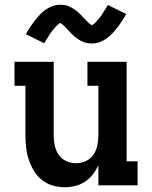

<svg xmlns="http://www.w3.org/2000/svg" viewBox="-20 -780 640 808"><path d="M252 8Q226 8 201 0.5Q176 -7 156 -23Q136 -39 122.5 -61.5Q109 -84 101 -108.5Q93 -133 90 -158.5Q87 -184 87 -210V-419H41V-520H206V-210Q206 -189 210.5 -167.5Q215 -146 227 -128.5Q239 -111 259 -102Q279 -93 300 -93Q321 -93 341 -102Q361 -111 373 -128.5Q385 -146 389.5 -167.5Q394 -189 394 -210V-419H348V-520H513V-101H559V0H394V-85Q385 -65 371 -46.5Q357 -28 338 -15.5Q319 -3 296.5 2.5Q274 8 252 8ZM366 -597Q361 -597 355.5 -597.5Q350 -598 345 -599Q340 -600 335.5 -601.5Q331 -603 326 -605.5Q321 -608 316.5 -610.5Q312 -613 308.5 -615.5Q305 -618 300 -621.5Q295 -625 291 -628.5Q287 -632 283.5 -635.5Q280 -639 277 -642.5Q274 -646 270.5 -649.5Q267 -653 263 -657.5Q259 -662 255 -665.5Q251 -669 248 -672.5Q245 -676 240 -679Q235 -682 234 -684Q234 -684 231 -682Q227 -679 224.5 -677Q222 -675 219 -672Q216 -669 214.5 -667.5Q213 -666 211.5 -664Q210 -662 208 -660Q206 -658 204.5 -656Q203 -654 201 -651.5Q199 -649 197 -646.5Q195 -644 193 -641Q191 -638 189 -635Q187 -632 185 -628.5Q183 -625 180.5 -621.5Q178 -618 175.5 -614Q173 -610 171 -606Q169 -602 166 -598L89 -636Q99 -654 109 -669Q119 -684 129 -696.5Q139 -709 149 -719.5Q159 -730 172.5 -739.5Q186 -749 201.5 -754.5Q217 -760 234 -760Q239 -760 244.5 -759.5Q250 -759 255 -758Q260 -757 264.5 -755.5Q269 -754 274 -751.5Q279 -749 283.5 -746.5Q288 -744 291.5 -741.5Q295 -739 300 -735.5Q305 -732 309 -728.5Q313 -725 316.5 -721.5Q320 -718 323 -714.5Q326 -711 329.5 -707.5Q333 -704 337 -700Q341 -696 345 -692Q349 -688 352 -684.5Q355 -681 359.5 -678.5Q364 -676 366 -673Q366 -673 370 -676Q373 -678 375.5 -680Q378 -682 381 -685Q384 -688 385.5 -689.5Q387 -691 388.5 -693Q390 -695 392 -697Q394 -699 395.5 -701Q397 -703 399 -705.5Q401 -708 403 -710.5Q405 -713 407 -716Q409 -719 411 -722Q413 -725 415 -728.5Q417 -732 419.5 -735.5Q422 -739 424.5 -743Q427 -747 429 -751Q431 -755 434 -759L511 -721Q501 -703 491 -688Q481 -673 471 -660.5Q461 -648 451 -637.5Q441 -627 427.5 -617.5Q414 -608 398.5 -602.5Q383 -597 366 -597Z"/></svg>

Font: Iosevka Plex Etoile
Style: Bold
Weight: 700
Designer: Belleve Invis
Foundry: Belleve Invis
Version: Version 25.1.1; ttfautohint (v1.8.4)